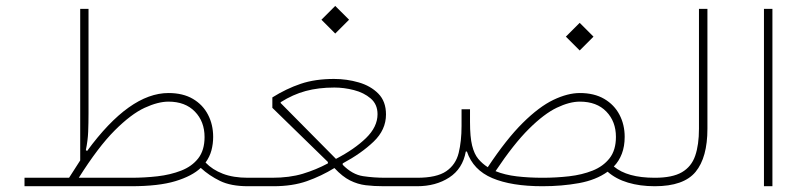

<svg xmlns="http://www.w3.org/2000/svg" viewBox="-20 -645 2798 665"><path d="M252.9 -29.3Q320.3 -136.2 377.2 -193.1Q434.1 -250 480.7 -271.5Q527.3 -293 563.5 -293Q621.6 -293 655 -258.5Q688.5 -224.1 688.5 -170.4Q688.5 -124.5 666.5 -96.4Q644.5 -68.4 607.4 -54Q570.3 -39.6 525.4 -34.4Q480.5 -29.3 434.1 -29.3ZM219.2 -29.3H64.9V0H433.6Q529.8 0 587.6 -17.6Q645.5 -35.2 675.3 -63.5Q704.6 -36.6 742.2 -18.3Q779.8 0 838.9 0H839.4V-29.3H838.9Q788.1 -29.3 752 -43.2Q715.8 -57.1 691.9 -82Q706.5 -102.1 712.4 -124.5Q718.3 -147 718.3 -170.9Q718.3 -213.4 700.4 -247.8Q682.6 -282.2 648.2 -302.5Q613.8 -322.8 563.5 -322.8Q428.7 -322.8 281.7 -122.1L277.3 -125Q284.2 -158.2 285.4 -188.5Q286.6 -218.8 286.6 -253.9V-614.3H257.8V-89.4Q248.5 -74.7 238.8 -59.8Q229 -44.9 219.2 -29.3Z M1093.3 -576.7 1141.1 -528.8 1189 -576.7 1141.1 -624.5ZM1138.2 -341.8Q1171.4 -341.8 1205.8 -333Q1240.2 -324.2 1263.9 -304Q1287.6 -283.7 1287.6 -249.5Q1287.6 -205.6 1247.6 -166.7Q1207.5 -127.9 1143.6 -94.7L952.1 -288.1V-291Q994.6 -317.9 1038.8 -329.8Q1083 -341.8 1138.2 -341.8ZM1136.7 -371.6Q1071.3 -371.6 1021.5 -354.7Q971.7 -337.9 923.3 -307.6V-271.5L1115.7 -84V-79.1Q1074.7 -57.1 1028.8 -43.2Q982.9 -29.3 921.9 -29.3H839.4Q833.5 -29.3 831.5 -25.1Q829.6 -21 829.6 -14.6Q829.6 -8.3 831.5 -4.2Q833.5 0 839.4 0H926.8Q993.2 0 1043 -17.6Q1092.8 -35.2 1138.2 -63Q1166 -33.2 1192.4 -20Q1218.8 -6.8 1247.1 -3.4Q1275.4 0 1309.6 0H1419.4V-29.3H1314.9Q1274.4 -29.3 1237.3 -34.9Q1200.2 -40.5 1167 -74.2V-79.1Q1231 -113.3 1273.9 -154.3Q1316.9 -195.3 1316.9 -248.5Q1316.9 -293.9 1290.3 -320.8Q1263.7 -347.7 1222.4 -359.6Q1181.2 -371.6 1136.7 -371.6Z M1939.9 -518.1 1987.8 -470.2 2035.6 -518.1 1987.8 -565.9ZM1578.6 -266.6V-209Q1578.6 -155.8 1568.6 -115.2Q1558.6 -74.7 1525.6 -52Q1492.7 -29.3 1424.3 -29.3H1419.4Q1413.1 -29.3 1411.4 -25.1Q1409.7 -21 1409.7 -14.6Q1409.7 -8.3 1411.4 -4.2Q1413.1 0 1419.4 0H1424.3Q1489.7 0 1536.1 -30.3Q1582.5 -60.5 1593.3 -120.1H1597.2Q1618.7 -56.2 1685.1 -28.1Q1751.5 0 1858.9 0Q1925.8 0 1985.1 -10.7Q2044.4 -21.5 2084.5 -50.3Q2113.3 -24.9 2155 -12.5Q2196.8 0 2247.6 0H2248V-29.3H2247.6Q2199.7 -29.3 2164.6 -39.1Q2129.4 -48.8 2106 -68.4Q2124 -86.9 2133.8 -112.5Q2143.6 -138.2 2143.6 -170.9Q2143.6 -213.4 2125.5 -247.8Q2107.4 -282.2 2072.8 -302.5Q2038.1 -322.8 1988.3 -322.8Q1946.3 -322.8 1896.7 -299.1Q1847.2 -275.4 1790.5 -219.2Q1733.9 -163.1 1669.4 -65.9Q1650.4 -78.1 1636.5 -94.7Q1622.6 -111.3 1615.2 -140.9Q1607.9 -170.4 1607.9 -222.2V-266.6ZM1988.3 -293Q2046.9 -293 2080.1 -258.5Q2113.3 -224.1 2113.3 -170.9Q2113.3 -125 2091.3 -96.9Q2069.3 -68.8 2032.7 -54.2Q1996.1 -39.6 1950.9 -34.4Q1905.8 -29.3 1859.4 -29.3Q1811.5 -29.3 1770 -34.2Q1728.5 -39.1 1696.3 -52.2Q1759.3 -146.5 1812 -198.7Q1864.7 -251 1908.7 -272Q1952.6 -293 1988.3 -293Z M2248 -29.3Q2242.7 -29.3 2240.5 -24.7Q2238.3 -20 2238.3 -14.6Q2238.3 -9.3 2240.5 -4.6Q2242.7 0 2248 0Q2348.1 0 2389.2 -49.8Q2430.2 -99.6 2430.2 -199.2V-614.3H2400.9V-199.2Q2400.9 -143.6 2387.9 -105.7Q2375 -67.9 2342 -48.6Q2309.1 -29.3 2248 -29.3Z M2655.3 0V-614.3H2626V0Z"/></svg>

Font: Estedad VF
Style: Regular
Weight: 100
Designer: Amin Abedi
Version: Version 7.3